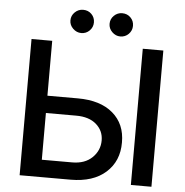

<svg xmlns="http://www.w3.org/2000/svg" viewBox="-60 -964 984 1021"><g transform="rotate(5 432.5 -453.0)"><path d="M192.9 -434.1H355Q475.6 -434.1 542.7 -376.7Q609.9 -319.3 609.4 -220.7Q609.9 -121.1 542.2 -60.5Q474.6 0 355 0H82.5V-727.1H192.9ZM786.1 -727.1V0H676.3V-727.1ZM192.9 -341.8V-92.3H355Q422.4 -92.3 461.7 -130.4Q501 -168.5 501 -222.2Q501 -273.9 462.2 -307.9Q423.3 -341.8 355 -341.8ZM342.8 -781.7Q317.9 -781.7 298.8 -800.3Q279.8 -818.8 279.8 -843.8Q279.8 -869.6 298.6 -887.7Q317.4 -905.8 342.8 -905.8Q369.6 -905.8 387.5 -887.9Q405.3 -870.1 405.3 -843.8Q405.3 -818.4 387.2 -800Q369.1 -781.7 342.8 -781.7ZM551.3 -781.7Q526.4 -781.7 507.6 -800.3Q488.8 -818.8 488.8 -843.8Q488.8 -869.6 507.3 -887.7Q525.9 -905.8 551.3 -905.8Q578.1 -905.8 595.9 -887.9Q613.8 -870.1 613.8 -843.8Q613.8 -818.4 595.7 -800Q577.6 -781.7 551.3 -781.7Z"/></g></svg>

Font: Karasuma Gothic
Style: Regular
Weight: 500
Designer: Rasmus Andersson / Ryoko Nishizuka
Foundry: Genbu
Version: Version 1.00